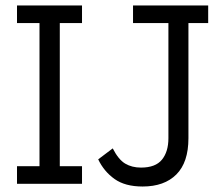

<svg xmlns="http://www.w3.org/2000/svg" viewBox="-20 -670 817 700"><path d="M279 0H42V-64H124V-586H42V-650H279V-586H198V-64H279ZM739 -586H667V-166Q667 -78 623 -34Q579 10 500 10Q436 10 397.5 -17.5Q359 -45 338 -89L391 -129Q412 -88 436.5 -73.5Q461 -59 494 -59Q547 -59 570.5 -88Q594 -117 594 -166V-586H465V-650H739Z"/></svg>

Font: Zilla Slab
Style: Regular
Weight: 400
Designer: Typotheque.com
Foundry: Typotheque type foundry
Version: Version 1.1; 2017; ttfautohint (v1.6)